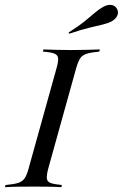

<svg xmlns="http://www.w3.org/2000/svg" viewBox="-39 -776 509 796"><path d="M-18.5 0 -16.1 -8.9Q18.5 -12.1 36.3 -17.7Q54 -23.4 63.3 -37.1Q72.6 -50.8 79.8 -78.2L195.2 -492.7Q203.2 -520.2 202 -534.3Q200.8 -548.4 185.9 -554Q171 -559.7 138.7 -562.1L141.1 -571Q165.3 -570.2 194.8 -569.4Q224.2 -568.5 254.8 -568.5Q287.1 -568.5 317.7 -569.4Q348.4 -570.2 375 -571L372.6 -562.1Q338.7 -558.9 320.6 -553.2Q302.4 -547.6 293.5 -534.3Q284.7 -521 276.6 -492.7L161.3 -78.2Q154 -50.8 155.2 -36.7Q156.5 -22.6 171 -17.3Q185.5 -12.1 217.7 -8.9L215.3 0Q191.1 -1.6 161.7 -2Q132.3 -2.4 101.6 -2.4Q68.5 -2.4 38.3 -2Q8.1 -1.6 -18.5 0ZM248.4 -636.3 245.2 -641.1Q289.5 -669.4 314.5 -689.9Q339.5 -710.5 356.5 -725Q373.4 -739.5 390.3 -748.4Q408.9 -758.1 424.2 -755.2Q439.5 -752.4 446.8 -737.9Q453.2 -724.2 447.2 -710.9Q441.1 -697.6 423.4 -687.1Q407.3 -679 385.1 -673.8Q362.9 -668.5 330.6 -660.9Q298.4 -653.2 248.4 -636.3Z"/></svg>

Font: Playfair 144pt
Style: Italic
Weight: 400
Italic angle: -15.6°
Designer: Claus Eggers Sørensen
Foundry: Claus Eggers Sørensen
Version: Version 2.001;gftools[0.9.30]